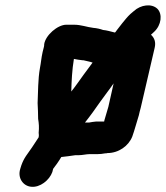

<svg xmlns="http://www.w3.org/2000/svg" viewBox="-20 -592 631 730"><path d="M321 -6H351C360 -6 370 -7 380 -9C383 -9 386 -9 388 -10C431 -10 469 -37 483 -73C492 -98 500 -129 508 -154C510 -163 512 -172 515 -182L568 -410C573 -431 568 -447 554 -460L566 -471C594 -497 598 -538 579 -558C557 -580 515 -574 489 -550L476 -539C464 -528 455 -516 445 -504L424 -477C422 -474 420 -471 417 -468C416 -469 415 -469 414 -469C402 -472 385 -477 372 -478C361 -482 348 -485 335 -486C310 -489 289 -498 261 -498H232C199 -498 153 -458 148 -424C148 -421 148 -418 147 -414L142 -394C137 -372 136 -354 132 -334C124 -290 125 -240 123 -200C124 -178 125 -161 125 -140C128 -122 129 -108 127 -87C128 -81 128 -75 127 -70C119 -58 111 -45 102 -32C84 -5 72 6 61 37L57 50C46 85 68 115 98 118C132 122 168 93 179 62L182 50C188 43 205 19 213 5C231 3 248 1 267 -2H280C294 -2 308 -6 321 -6ZM377 -135 376 -130H346C337 -129 327 -128 318 -126H303C323 -151 343 -179 361 -205C380 -232 395 -250 412 -275L392 -186C387 -168 382 -152 377 -135ZM332 -354 298 -308C284 -289 268 -265 251 -244C252 -283 254 -326 261 -368C273 -366 280 -364 293 -363C296 -363 298 -363 301 -362C311 -359 322 -358 332 -354Z"/></svg>

Font: Electronic
Style: ThkIt
Weight: 900
Version: Version 1.011